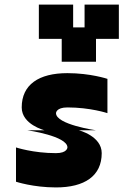

<svg xmlns="http://www.w3.org/2000/svg" viewBox="-20 -820 540 840"><path d="M175 -250H100C100 -250 275 -225 275 -175C275 -175 275 -150 225 -150C125 -150 50 -175 50 -175V-25C50 -25 125 0 225 0C350 0 425 -50 425 -150C425 -225 325 -250 325 -250H400C400 -250 225 -275 225 -325C225 -325 225 -350 275 -350C375 -350 450 -325 450 -325V-475C450 -475 375 -500 275 -500C150 -500 75 -450 75 -350C75 -275 175 -250 175 -250ZM150 -650H250V-550H400V-650H500V-800H350V-700H300V-800H150Z"/></svg>

Font: LS-VG5000 Bold Shifted
Style: Regular
Weight: 400
Designer: Justin Bihan, 2021
Foundry: Justin Bihan, 2021
Version: Version 1.000;Glyphs 3.1.2 (3151)